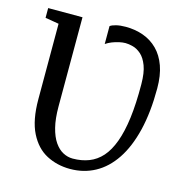

<svg xmlns="http://www.w3.org/2000/svg" viewBox="-111 -854 912 963"><g transform="rotate(15 345.0 -372.5)"><path d="M337.9 8.1Q270.9 8.1 215.6 -20.7Q160.3 -49.6 127.4 -115Q94.5 -180.5 94.5 -289.1V-680.5L23.8 -692.4V-743H202L201.7 -280.1Q201.7 -216.6 212.9 -171.9Q224.1 -127.2 243.3 -99.3Q262.5 -71.4 286.9 -58.5Q311.2 -45.6 337.5 -45.6Q383.8 -45.6 421.7 -60.4Q459.6 -75.1 488.3 -107.3Q516.9 -139.6 536.1 -191.9Q555.4 -244.2 565.1 -319.1Q574.7 -393.9 574 -494.6Q573.7 -554.5 560.1 -590.2Q546.5 -626 525.8 -644.1Q505.1 -662.3 483.2 -668Q461.2 -673.8 444.7 -673.8Q429.8 -673.8 411.5 -669.8Q393.3 -665.7 375.7 -658.8Q358.2 -651.8 344.4 -642.3V-735.2Q354 -742.7 374.9 -747.8Q395.9 -753 424.4 -753Q473.7 -753 516.1 -737.8Q558.4 -722.6 589.9 -691.2Q621.5 -659.8 639 -611.1Q656.5 -562.4 656.5 -495.3Q656.5 -370.6 633.5 -276.3Q610.4 -182 568.1 -118.8Q525.8 -55.5 467.2 -23.7Q408.7 8.1 337.9 8.1Z"/></g></svg>

Font: Merriweather Light
Style: Regular
Weight: 300
Version: Version 2.100